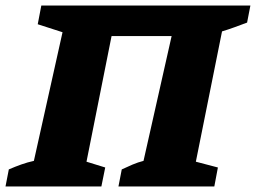

<svg xmlns="http://www.w3.org/2000/svg" viewBox="-55 -677 929 697"><path d="M350 -546 259 -90 327 -69 313 0H-35L-23 -62Q0 -72 22.5 -80Q45 -88 68 -93L172 -560L82 -589L95 -657H854L842 -595Q818 -586 796 -578Q774 -570 751 -563L656 -90L736 -69L723 0H375L387 -62Q406 -71 426 -79.5Q446 -88 466 -93L568 -546Z"/></svg>

Font: Piazzolla ExtraBold
Style: Italic
Weight: 800
Italic angle: -11.3°
Designer: Juan Pablo del Peral
Foundry: Huerta Tipografica
Version: Version 1.330